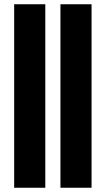

<svg xmlns="http://www.w3.org/2000/svg" viewBox="-20 -720 496 903"><path d="M264.3 -700V163H410.6V-700ZM46.6 -700V163H193V-700Z"/></svg>

Font: Overused Grotesk Light
Style: Regular
Weight: 300
Designer: RandomMaerks
Version: Version 0.005